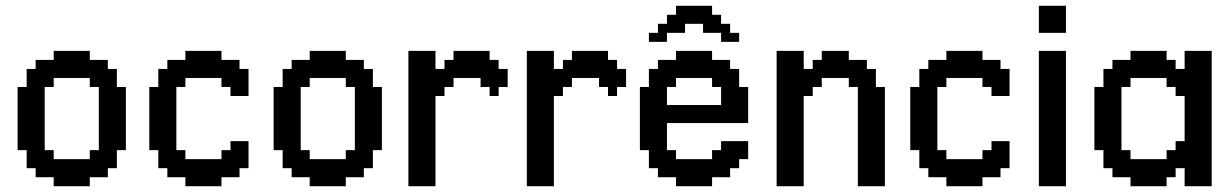

<svg xmlns="http://www.w3.org/2000/svg" viewBox="-20 -645 4267 665"><path d="M291 -93.8V-125H322.3V-343.8H291V-375H166V-343.8H134.8V-125H166V-93.8ZM166 0V-31.2H103.5V-62.5H72.3V-125H41V-343.8H72.3V-406.2H103.5V-437.5H166V-468.8H291V-437.5H353.5V-406.2H384.8V-343.8H416V-125H384.8V-62.5H353.5V-31.2H291V0Z M622.1 0V-31.2H559.6V-62.5H528.3V-125H497.1V-343.8H528.3V-406.2H559.6V-437.5H622.1V-468.8H747.1V-437.5H809.6V-406.2H840.8V-312.5H778.3V-343.8H747.1V-375H622.1V-343.8H590.8V-125H622.1V-93.8H747.1V-125H778.3V-156.2H840.8V-62.5H809.6V-31.2H747.1V0Z M1177.7 -93.8V-125H1209V-343.8H1177.7V-375H1052.7V-343.8H1021.5V-125H1052.7V-93.8ZM1052.7 0V-31.2H990.2V-62.5H959V-125H927.7V-343.8H959V-406.2H990.2V-437.5H1052.7V-468.8H1177.7V-437.5H1240.2V-406.2H1271.5V-343.8H1302.7V-125H1271.5V-62.5H1240.2V-31.2H1177.7V0Z M1394.5 0V-468.8H1488.3V-406.2H1519.5V-437.5H1550.8V-468.8H1675.8V-437.5H1707V-406.2H1738.3V-343.8H1707V-312.5H1675.8V-343.8H1644.5V-375H1550.8V-343.8H1519.5V-312.5H1488.3V0Z M1804.7 0V-468.8H1898.4V-406.2H1929.7V-437.5H1960.9V-468.8H2085.9V-437.5H2117.2V-406.2H2148.4V-343.8H2117.2V-312.5H2085.9V-343.8H2054.7V-375H1960.9V-343.8H1929.7V-312.5H1898.4V0Z M2477.5 -281.2V-343.8H2446.3V-375H2321.3V-343.8H2290V-281.2ZM2321.3 0V-31.2H2258.8V-62.5H2227.5V-125H2196.3V-343.8H2227.5V-406.2H2258.8V-437.5H2321.3V-468.8H2446.3V-437.5H2508.8V-406.2H2540V-343.8H2571.3V-218.8H2290V-125H2321.3V-93.8H2446.3V-125H2477.5V-156.2H2571.3V-93.8H2540V-62.5H2508.8V-31.2H2446.3V0ZM2227.5 -500V-531.2H2258.8V-562.5H2290V-593.8H2321.3V-625H2446.3V-593.8H2477.5V-562.5H2508.8V-531.2H2540V-500H2477.5V-531.2H2415V-562.5H2352.5V-531.2H2290V-500Z M2669.9 0V-468.8H2763.7V-406.2H2794.9V-437.5H2826.2V-468.8H2919.9V-437.5H2982.4V-406.2H3013.7V-343.8H3044.9V0H2951.2V-343.8H2919.9V-375H2826.2V-343.8H2794.9V-312.5H2763.7V0Z M3257.8 0V-31.2H3195.3V-62.5H3164.1V-125H3132.8V-343.8H3164.1V-406.2H3195.3V-437.5H3257.8V-468.8H3382.8V-437.5H3445.3V-406.2H3476.6V-312.5H3414.1V-343.8H3382.8V-375H3257.8V-343.8H3226.6V-125H3257.8V-93.8H3382.8V-125H3414.1V-156.2H3476.6V-62.5H3445.3V-31.2H3382.8V0Z M3578.1 0V-468.8H3671.9V0ZM3578.1 -531.2V-625H3671.9V-531.2Z M4020.5 -93.8V-125H4051.8V-156.2H4083V-312.5H4051.8V-343.8H4020.5V-375H3895.5V-343.8H3864.3V-125H3895.5V-93.8ZM3895.5 0V-31.2H3833V-62.5H3801.8V-125H3770.5V-343.8H3801.8V-406.2H3833V-437.5H3895.5V-468.8H4020.5V-437.5H4051.8V-406.2H4083V-468.8H4176.8V0H4083V-62.5H4051.8V-31.2H4020.5V0Z"/></svg>

Font: Terminal Grotesque
Style: Regular
Weight: 400
Designer: Raphaël Bastide
Foundry: http://raphaelbastide.com
Version: Version 1.0